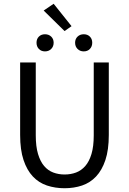

<svg xmlns="http://www.w3.org/2000/svg" viewBox="-20 -988 685 1020"><path d="M323 12Q273 12 229.5 -2.5Q186 -17 154.5 -50.5Q123 -84 105 -138Q87 -192 87 -271V-656H170V-269Q170 -210 182 -170Q194 -130 214.5 -106Q235 -82 263 -71.5Q291 -61 323 -61Q356 -61 384 -71.5Q412 -82 433 -106Q454 -130 466 -170Q478 -210 478 -269V-656H558V-271Q558 -192 540 -138Q522 -84 490.5 -50.5Q459 -17 416 -2.5Q373 12 323 12ZM360 -849 323 -823 212 -932 265 -968ZM219 -715Q199 -715 186.5 -728Q174 -741 174 -761Q174 -781 186.5 -793.5Q199 -806 219 -806Q239 -806 252 -793.5Q265 -781 265 -761Q265 -741 252 -728Q239 -715 219 -715ZM425 -715Q405 -715 392 -728Q379 -741 379 -761Q379 -781 392 -793.5Q405 -806 425 -806Q445 -806 457.5 -793.5Q470 -781 470 -761Q470 -741 457.5 -728Q445 -715 425 -715Z"/></svg>

Font: Giro Regular
Style: Regular
Weight: 400
Designer: Paul D. Hunt
Foundry: Adobe Systems Incorporated
Version: Version 1.000;PS 1.0;hotconv 1.0.88;makeotf.lib2.5.647800